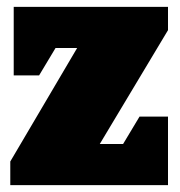

<svg xmlns="http://www.w3.org/2000/svg" viewBox="-20 -540 525 560"><path d="M470 -200H387L339 -120H271L470 -452V-520H20V-320H94L142 -400H205L10 -69V0H470Z"/></svg>

Font: MikodacsPCS
Style: Regular
Weight: 900
Designer: gluk (gluksza@wp.pl)
Foundry: gluk (gluksza@wp.pl)
Version: Version 0.27